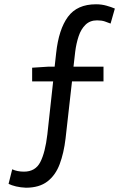

<svg xmlns="http://www.w3.org/2000/svg" viewBox="-20 -767 595 896"><path d="M101 109Q76 108 55 103Q34 98 20 91L37 23Q60 34 92 34Q145 34 168 -10.5Q191 -55 201 -140L228 -387H130V-451L207 -456H235L242 -519Q254 -630 297 -688.5Q340 -747 428 -747Q454 -747 477 -740.5Q500 -734 516 -727L496 -657Q484 -662 469 -667Q454 -672 433 -672Q400 -672 379 -651.5Q358 -631 347 -598Q336 -565 331 -526L323 -456H463V-387H316L286 -121Q278 -53 258.5 -1Q239 51 201 80Q163 109 101 109Z"/></svg>

Font: Chiron Sans HK TT
Style: Regular
Weight: 400
Designer: Ryoko NISHIZUKA 西塚涼子 (kana, bopomofo & ideographs); Paul D. Hunt (Latin, Greek & Cyrillic); Sandoll Communications 산돌커뮤니
Foundry: Adobe
Version: Version 2.022;hotconv 1.0.109;makeotfexe 2.5.65596